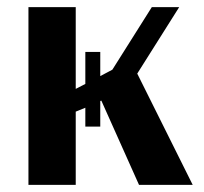

<svg xmlns="http://www.w3.org/2000/svg" viewBox="-20 -520 573 540"><path d="M366 -313 522 0H371L265 -237L262 -236V-164H220V-217L193 -206V0H60V-500H193V-270L220 -284V-374H262V-306L296 -324L407 -500H484Z"/></svg>

Font: Arsenal
Style: Bold
Weight: 700
Designer: Andrij Shevchenko
Foundry: Stairsfor
Version: Version 2.001;PS 002.001;hotconv 1.0.88;makeotf.lib2.5.64775